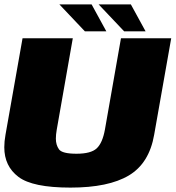

<svg xmlns="http://www.w3.org/2000/svg" viewBox="-26 -849 799 873"><path d="M294.5 4Q122 4 57.8 -44.8Q-6.5 -93.5 -6.5 -179.5Q-6.5 -206 -1 -236.5L76.5 -675H305L232 -259.5Q228 -236.5 228 -218.5Q228 -190 242.2 -170Q256.5 -150 322 -150Q387.5 -150 413.8 -174.5Q440 -199 451 -259.5L524 -675H752.5L675 -236.5Q652.5 -106.5 559.8 -51.2Q467 4 294.5 4ZM422.5 -829H569L636 -706.5H538.5ZM244 -829H390.5L457.5 -706.5H360Z"/></svg>

Font: Rudi
Style: Regular
Weight: 400
Italic angle: -10°
Designer: Tyler Finck
Foundry: Etcetera Type Company
Version: Version 1.111; ttfautohint (v1.8.4)